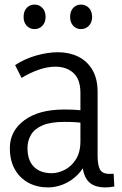

<svg xmlns="http://www.w3.org/2000/svg" viewBox="-20 -807 533 838"><path d="M338 -115 360 -110Q345 -70 317.5 -43Q290 -16 256.5 -2.5Q223 11 190 11Q142 11 104.5 -9Q67 -29 45 -67.5Q23 -106 23 -161Q23 -235 86 -282Q149 -329 260 -329Q287 -329 312 -327.5Q337 -326 360 -321V-268Q335 -272 312.5 -273.5Q290 -275 261 -275Q201 -275 166 -260Q131 -245 115.5 -219Q100 -193 100 -161Q100 -107 128 -79Q156 -51 206 -51Q233 -51 262 -65.5Q291 -80 311 -111Q331 -142 331 -191V-401Q331 -461 300.5 -488.5Q270 -516 222 -516Q188 -516 150 -503Q112 -490 74 -467L46 -523Q89 -551 139 -565Q189 -579 233 -579Q282 -579 321 -560Q360 -541 383 -502.5Q406 -464 406 -405V-127Q406 -86 416.5 -67Q427 -48 459 -48Q463 -48 467 -48Q471 -48 476 -49L479 7Q469 9 459 10Q449 11 440 11Q386 11 362 -19.5Q338 -50 338 -115ZM131 -680Q110 -680 96.5 -694.5Q83 -709 83 -733Q83 -758 96.5 -772.5Q110 -787 131 -787Q151 -787 165 -772.5Q179 -758 179 -733Q179 -709 165 -694.5Q151 -680 131 -680ZM333 -680Q313 -680 299.5 -694.5Q286 -709 286 -733Q286 -758 299.5 -772.5Q313 -787 333 -787Q354 -787 368 -772.5Q382 -758 382 -733Q382 -709 368 -694.5Q354 -680 333 -680Z"/></svg>

Font: Yaldevi ExtraLight
Style: Regular
Weight: 400
Version: Version 1.100